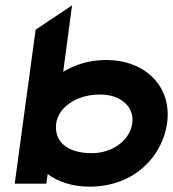

<svg xmlns="http://www.w3.org/2000/svg" viewBox="-20 -686 646 717"><path d="M604 -226C623 -366 519 -462 377 -462C313 -462 262 -445 216 -418L249 -666L113 -575L35 0H153L158 -36C194 -9 247 11 314 11C489 11 588 -110 604 -226ZM474 -226C466 -164 402 -114 323 -114C229 -114 181 -159 190 -226C197 -281 261 -333 353 -333C437 -333 482 -282 474 -226Z"/></svg>

Font: Charger
Style: HemiRT
Weight: 900
Designer: Jasper
Foundry: Cannot Into Space Fonts
Version: Version 0.99